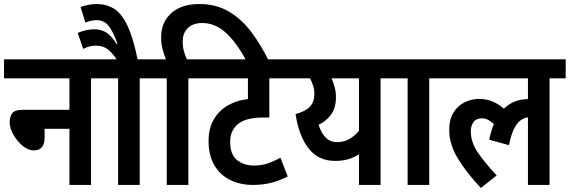

<svg xmlns="http://www.w3.org/2000/svg" viewBox="-20 -916 2822 951"><path d="M0 -622H511V-528H431V0H324V-278H201V-235Q201 -171 147 -171Q120 -171 92.5 -193.5Q65 -216 46.5 -248.5Q28 -281 28 -311Q28 -338 40.5 -355Q53 -372 92 -372H324V-528H0Z M672 -528V0H565V-528H498V-622H752V-528ZM563 -615Q530 -663 507 -676.5Q484 -690 455 -690Q424 -690 392 -674L365 -753Q407 -771 447 -771Q481 -771 506.5 -755Q532 -739 557 -699L562 -700Q536 -769 514 -792.5Q492 -816 459 -816Q430 -816 403 -804L379 -882Q398 -888 418 -892Q438 -896 460 -896Q507 -896 544.5 -873Q582 -850 611 -789.5Q640 -729 663 -615Z M806 -528H739V-622H802Q792 -646 785 -673.5Q778 -701 778 -731Q778 -805 828 -850.5Q878 -896 968 -896Q1050 -896 1113 -859Q1176 -822 1224 -758.5Q1272 -695 1311 -615H1200Q1152 -705 1099 -753.5Q1046 -802 981 -802Q937 -802 911 -777.5Q885 -753 885 -711Q885 -684 891 -662Q897 -640 906 -622H993V-528H913V0H806Z M1431 -528H1314V-334H1285Q1201 -334 1162 -304Q1144 -291 1132 -268.5Q1120 -246 1120 -214Q1120 -150 1154.5 -123Q1189 -96 1236 -96Q1274 -96 1304.5 -106Q1335 -116 1369 -135L1405 -42Q1365 -21 1323 -10.5Q1281 0 1233 0Q1169 0 1119 -25Q1069 -50 1041 -99Q1013 -148 1013 -218Q1013 -281 1039.5 -325.5Q1066 -370 1110.5 -395Q1155 -420 1208 -425V-528H980V-622H1431Z M1945 -622V-528H1865V0H1758V-152Q1734 -136 1705.5 -127.5Q1677 -119 1640 -119Q1556 -119 1508 -181.5Q1460 -244 1444 -351Q1492 -364 1514.5 -387Q1537 -410 1537 -452Q1537 -473 1530.5 -492.5Q1524 -512 1516 -528H1418V-622ZM1558 -298Q1571 -257 1593.5 -234.5Q1616 -212 1649 -212Q1684 -212 1710.5 -227.5Q1737 -243 1758 -268V-528H1622Q1632 -507 1638 -483Q1644 -459 1644 -434Q1644 -383 1621 -350Q1598 -317 1558 -298Z M2106 -528V0H1999V-528H1932V-622H2186V-528Z M2173 -528V-622H2782V-528H2702V0H2595V-335Q2578 -333 2560.5 -321.5Q2543 -310 2527.5 -281Q2512 -252 2501 -197L2403 -224Q2412 -267 2426 -301Q2413 -314 2398.5 -322Q2384 -330 2367 -330Q2339 -330 2325.5 -311.5Q2312 -293 2312 -266Q2312 -213 2344.5 -164Q2377 -115 2440 -47L2362 15Q2290 -61 2247.5 -131.5Q2205 -202 2205 -271Q2205 -326 2227 -360Q2249 -394 2282.5 -410Q2316 -426 2351 -426Q2389 -426 2418 -414Q2447 -402 2476 -378Q2525 -425 2595 -425V-528Z"/></svg>

Font: Noto Sans Devanagari Condensed SemiBold
Style: Regular
Weight: 600
Width: 3
Designer: Jelle Bosma - Monotype Design Team
Foundry: Monotype Imaging Inc.
Version: Version 2.004; ttfautohint (v1.8.4.7-5d5b)